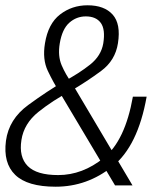

<svg xmlns="http://www.w3.org/2000/svg" viewBox="-31 -701 606 726"><path d="M179.5 5Q299 5 394.8 -72Q490.5 -149 523.5 -335.5H471.5Q442 -169 361.5 -104Q281 -39 189 -39Q107.5 -39 73.8 -73.2Q40 -107.5 50 -171.5Q59.5 -234 114.5 -278Q169.5 -322 234 -355.5Q298 -393 351.5 -432.8Q405 -472.5 415 -537.5Q426.5 -610.5 395 -645.8Q363.5 -681 300 -681Q241 -681 196 -646.2Q151 -611.5 139 -537Q129 -476.5 149.8 -433Q170.5 -389.5 192 -356L404 0H470L240 -388Q217.5 -418.5 202.2 -454Q187 -489.5 195 -537Q204 -591 231 -615Q258 -639 293.5 -639Q332 -639 350 -614.5Q368 -590 359.5 -537Q351.5 -490 309.8 -456.8Q268 -423.5 209 -392Q149 -357.5 75.8 -304Q2.5 -250.5 -8.5 -168.5Q-19.5 -84.5 26.5 -39.8Q72.5 5 179.5 5Z"/></svg>

Font: Anybody SemiCondensed Light
Style: Italic
Weight: 300
Width: 4
Italic angle: -10°
Version: Version 1.113;gftools[0.9.25]